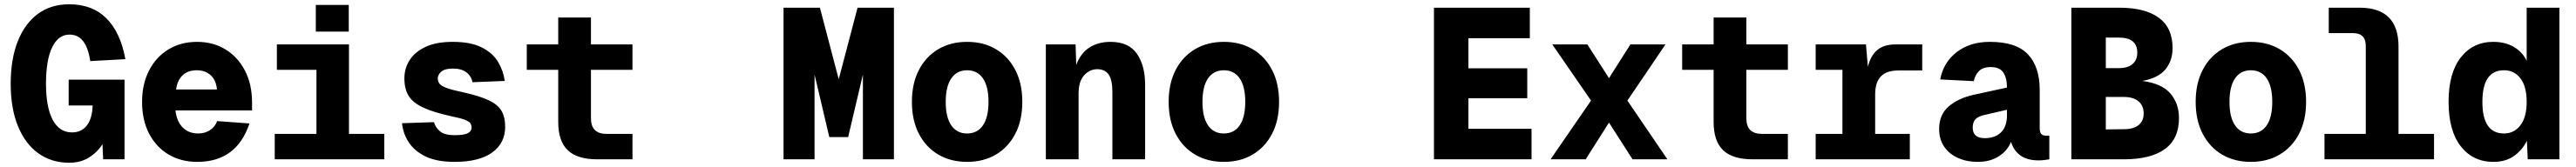

<svg xmlns="http://www.w3.org/2000/svg" viewBox="-20 -746 12040 782"><path d="M303 16Q221 16 159.5 -28Q98 -72 64 -155Q30 -238 30 -354Q30 -469 63 -552.5Q96 -636 157 -681Q218 -726 304 -726Q411 -726 477 -660.5Q543 -595 566 -469L402 -460Q392 -524 368 -554Q344 -584 305 -584Q253 -584 224 -525Q195 -466 195 -354Q195 -243 226.5 -184.5Q258 -126 316 -126Q361 -126 386 -158.5Q411 -191 413 -252H301V-373H562V0H462L459 -71Q435 -33 396 -8.5Q357 16 303 16Z M902 12Q826 12 768 -22.5Q710 -57 677 -120Q644 -183 644 -269Q644 -352 676.5 -415.5Q709 -479 767 -514.5Q825 -550 901 -550Q976 -550 1034 -514.5Q1092 -479 1125 -415Q1158 -351 1158 -266V-229H800Q806 -177 834 -149Q862 -121 906 -121Q938 -121 961.5 -136.5Q985 -152 995 -179L1146 -168Q1086 12 902 12ZM803 -327H994Q990 -371 964.5 -394Q939 -417 899 -417Q859 -417 834 -394Q809 -371 803 -327Z M1264 0V-119H1459V-419H1274V-538H1611V-119H1776V0ZM1456 -598V-723H1610V-598Z M2104 12Q2023 12 1971 -12.5Q1919 -37 1891.5 -78Q1864 -119 1859 -169L2008 -174Q2017 -146 2038.5 -129.5Q2060 -113 2105 -113Q2148 -113 2166 -122Q2184 -131 2184 -149Q2184 -161 2177.5 -169.5Q2171 -178 2151.5 -185.5Q2132 -193 2092 -201Q2010 -219 1961 -241Q1912 -263 1891 -295.5Q1870 -328 1870 -379Q1870 -426 1894.5 -464.5Q1919 -503 1969 -526.5Q2019 -550 2096 -550Q2181 -550 2232.5 -523.5Q2284 -497 2308.5 -455Q2333 -413 2339 -367L2188 -361Q2183 -390 2159.5 -407.5Q2136 -425 2097 -425Q2059 -425 2042.5 -410.5Q2026 -396 2026 -379Q2026 -363 2035.5 -352.5Q2045 -342 2070.5 -333Q2096 -324 2144 -314Q2220 -297 2263 -277Q2306 -257 2323.5 -227.5Q2341 -198 2341 -152Q2341 -76 2280.5 -32Q2220 12 2104 12Z M2772 0Q2677 0 2633 -43Q2589 -86 2589 -175V-419H2442V-538H2589V-664H2742V-538H2936V-419H2742V-192Q2742 -119 2815 -119H2936V0Z M3856 -104 3787 -397V0H3642V-710H3812L3900 -375L3988 -710H4158V0H4013V-397L3944 -104Z M4500 12Q4423 12 4365 -22.5Q4307 -57 4274.5 -120Q4242 -183 4242 -269Q4242 -355 4274.5 -418Q4307 -481 4365 -515.5Q4423 -550 4500 -550Q4577 -550 4635 -515.5Q4693 -481 4725.5 -418Q4758 -355 4758 -269Q4758 -183 4725.5 -120Q4693 -57 4635 -22.5Q4577 12 4500 12ZM4500 -121Q4548 -121 4574 -159Q4600 -197 4600 -269Q4600 -341 4574 -379Q4548 -417 4500 -417Q4452 -417 4426 -379Q4400 -341 4400 -269Q4400 -197 4426 -159Q4452 -121 4500 -121Z M4868 0V-538H5007L5010 -442Q5031 -498 5072.5 -524Q5114 -550 5170 -550Q5255 -550 5293.5 -494.5Q5332 -439 5332 -349V0H5179V-316Q5179 -372 5161.5 -397Q5144 -422 5108 -422Q5073 -422 5047 -393.5Q5021 -365 5021 -308V0Z M5700 12Q5623 12 5565 -22.5Q5507 -57 5474.5 -120Q5442 -183 5442 -269Q5442 -355 5474.5 -418Q5507 -481 5565 -515.5Q5623 -550 5700 -550Q5777 -550 5835 -515.5Q5893 -481 5925.5 -418Q5958 -355 5958 -269Q5958 -183 5925.5 -120Q5893 -57 5835 -22.5Q5777 12 5700 12ZM5700 -121Q5748 -121 5774 -159Q5800 -197 5800 -269Q5800 -341 5774 -379Q5748 -417 5700 -417Q5652 -417 5626 -379Q5600 -341 5600 -269Q5600 -197 5626 -159Q5652 -121 5700 -121Z M6682 0V-710H7130V-567H6843V-426H7118V-286H6843V-143H7138V0Z M7227 0 7416 -275 7235 -538H7399L7500 -380L7600 -538H7764L7586 -275L7773 0H7610L7500 -172L7391 0Z M8172 0Q8077 0 8033 -43Q7989 -86 7989 -175V-419H7842V-538H7989V-664H8142V-538H8336V-419H8142V-192Q8142 -119 8215 -119H8336V0Z M8466 0V-119H8591V-419H8466V-538H8701L8710 -433Q8722 -484 8753 -511Q8784 -538 8840 -538H8964V-416H8853Q8797 -416 8770.5 -388Q8744 -360 8744 -304V-119H8906V0Z M9222 12Q9173 12 9132 -6Q9091 -24 9067 -58.5Q9043 -93 9043 -142Q9043 -209 9087.5 -247.5Q9132 -286 9204 -302L9360 -336Q9360 -381 9343 -406.5Q9326 -432 9284 -432Q9247 -432 9228.5 -412.5Q9210 -393 9205 -366L9048 -374Q9063 -454 9125 -502Q9187 -550 9280 -550Q9403 -550 9458 -491.5Q9513 -433 9513 -326V-148Q9513 -127 9520 -119Q9527 -111 9540 -111H9558V0Q9552 1 9537.5 3Q9523 5 9508 5Q9455 5 9423 -18Q9391 -41 9379 -82Q9363 -41 9322.5 -14.5Q9282 12 9222 12ZM9256 -99Q9305 -99 9332.5 -126.5Q9360 -154 9360 -205V-232L9256 -208Q9225 -201 9212.5 -187.5Q9200 -174 9200 -148Q9200 -99 9256 -99Z M9661 0V-710H9885Q10005 -710 10069.5 -663Q10134 -616 10134 -521Q10134 -462 10101 -421.5Q10068 -381 9993 -367Q10084 -355 10124 -308Q10164 -261 10164 -193Q10164 -96 10098 -48Q10032 0 9906 0ZM9822 -427H9883Q9925 -427 9947 -446Q9969 -465 9969 -500Q9969 -570 9883 -570H9822ZM9822 -140 9906 -141Q9952 -141 9975.5 -160.5Q9999 -180 9999 -214Q9999 -251 9975 -271.5Q9951 -292 9906 -292H9822Z M10500 12Q10423 12 10365 -22.5Q10307 -57 10274.5 -120Q10242 -183 10242 -269Q10242 -355 10274.5 -418Q10307 -481 10365 -515.5Q10423 -550 10500 -550Q10577 -550 10635 -515.5Q10693 -481 10725.5 -418Q10758 -355 10758 -269Q10758 -183 10725.5 -120Q10693 -57 10635 -22.5Q10577 12 10500 12ZM10500 -121Q10548 -121 10574 -159Q10600 -197 10600 -269Q10600 -341 10574 -379Q10548 -417 10500 -417Q10452 -417 10426 -379Q10400 -341 10400 -269Q10400 -197 10426 -159Q10452 -121 10500 -121Z M10844 0V-119H11037V-531Q11037 -591 10977 -591H10864V-710H11008Q11190 -710 11190 -528V-119H11356V0Z M11633 12Q11538 12 11481 -61Q11424 -134 11424 -269Q11424 -404 11481 -477Q11538 -550 11633 -550Q11689 -550 11729.5 -526Q11770 -502 11789 -461V-710H11942V0H11794L11790 -87Q11770 -45 11731 -16.5Q11692 12 11633 12ZM11683 -121Q11730 -121 11759.5 -159Q11789 -197 11789 -269Q11789 -341 11760 -379Q11731 -417 11683 -417Q11582 -417 11582 -269Q11582 -121 11683 -121Z"/></svg>

Font: Geist Mono ExtraBold
Style: Regular
Weight: 800
Monospace: yes
Designer: Basement.studio, Andrés Briganti, Mateo Zaragoza
Foundry: Basement.studio, Vercel, Andrés Briganti, Guido Ferreyra, Mateo Zaragoza
Version: Version 1.500; ttfautohint (v1.8.4.7-5d5b)